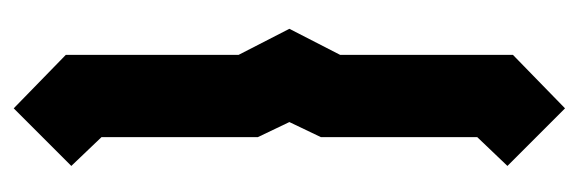

<svg xmlns="http://www.w3.org/2000/svg" viewBox="-302 -380 844 280"><g transform="rotate(-90 120.0 -240.0)"><path d="M102 -642 180 -566V-314L218 -240L180 -166V86L102 162L18 78L60 34V-194L82 -240L60 -286V-514L18 -558Z"/></g></svg>

Font: SOV_raksil
Style: Book
Weight: 400
Version: Version 1.00